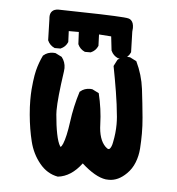

<svg xmlns="http://www.w3.org/2000/svg" viewBox="-45 -600 590 641"><g transform="rotate(5 250.0 -280.0)"><path d="M60.5 -200.2Q58.1 -227.1 58.1 -248.5Q58.1 -270 59.3 -285.2Q60.5 -300.3 62 -311.5Q64.9 -334.5 68.4 -348.6Q75.2 -376 87.4 -400.9L88.4 -401.4Q101.6 -413.1 121.1 -413.1Q124 -413.1 128.4 -412.6L149.9 -401.9Q162.6 -385.7 162.6 -365.2Q162.6 -359.9 161.6 -353.5Q148.4 -262.7 148.4 -222.2Q148.4 -214.8 148.9 -209Q151.9 -171.9 157.5 -144Q163.1 -116.2 170.9 -104Q171.9 -102.5 172.9 -102.1Q175.8 -104 180.2 -113.8Q189.9 -137.2 196.8 -188Q203.6 -240.2 219.7 -291L221.2 -292Q234.4 -303.7 253.9 -303.7Q256.8 -303.7 261.2 -303.2L283.7 -292Q296.4 -239.7 297.9 -189Q299.3 -138.2 321.8 -115.7Q328.6 -108.9 333 -108.9Q337.4 -108.9 341.8 -119.1Q344.2 -124.5 345.7 -133.3Q352.1 -164.1 352.1 -193.8Q352.1 -206.1 351.1 -218.3Q347.2 -260.3 340.3 -302Q333.5 -343.8 325.2 -386.7L336.4 -408.7L337.4 -409.2Q350.6 -420.9 370.1 -420.9Q373 -420.9 377.4 -420.4L399.4 -409.2Q420.4 -365.7 426.3 -318.4Q432.1 -271 436.5 -223.1Q439 -195.8 439 -170.4Q439 -145 437.3 -119.9Q435.5 -94.7 426.8 -72.8Q418 -50.3 401.4 -34.2Q374 -6.8 342.8 -6.8Q337.4 -6.8 332 -7.3Q296.9 -12.2 251 -53.7Q216.3 -7.3 171.9 -2.4Q135.7 -8.8 110.4 -39.8Q85 -70.8 75 -111.6Q64.9 -152.3 60.5 -200.2ZM172.9 -101.6ZM245.1 -425.3H225.6Q209 -432.6 202.1 -448.2L201.7 -449.2L199.7 -489.7H166L167.5 -453.1Q163.6 -444.3 158 -438.7Q152.3 -433.1 143.6 -429.2H124Q107.4 -436.5 100.6 -452.1L100.1 -453.1L98.1 -523.9Q97.7 -527.8 97.7 -531.2Q97.7 -543.5 104.5 -550.5Q111.3 -557.6 125 -558.1Q296.4 -555.2 344.7 -551.3Q357.4 -550.3 362.1 -548.8Q366.7 -547.4 370.1 -543.9Q378.4 -536.1 378.4 -518.6Q378.4 -513.2 377.4 -506.3L379.4 -437.5Q375.5 -428.7 369.9 -423.1Q364.3 -417.5 355.5 -413.6H337.9Q321.3 -420.9 314.5 -436.5L314 -437L308.6 -484.4L267.6 -487.3L269 -449.2Q265.1 -440.4 259.5 -434.8Q253.9 -429.2 245.1 -425.3Z"/></g></svg>

Font: Bakudai
Style: Medium
Weight: 500
Version: Version 1.48